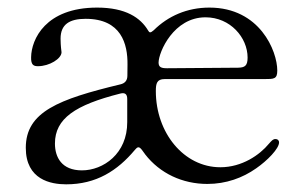

<svg xmlns="http://www.w3.org/2000/svg" viewBox="-20 -465 776 498"><path d="M151.6 13.1C229.8 13.1 284.8 -22.4 329.9 -76.3C336.6 -84.5 340.6 -85.6 347.7 -76.7C350.5 -72.8 353 -69.2 355.8 -65.7L356.2 -65C394.9 -14.9 453.8 12.1 517.8 12.1C566.4 12.1 609.4 -3.6 644.5 -28.4C673.3 -48.3 703.8 -79.5 703.8 -95.5C703.8 -101.2 699.9 -104.4 694.6 -104.4C688.2 -104.4 685 -100.5 677.6 -92.3C653.4 -62.9 607.6 -31.2 551.5 -31.2C457 -31.2 384.2 -120.4 384.2 -228.7C384.2 -248.2 386.7 -259.9 407 -259.9H665.8C690.7 -259.9 699.2 -259.9 699.2 -282C699.2 -332.7 653.8 -445.3 523.1 -445.3C465.2 -445.3 415.8 -423.3 378.9 -386.7C370 -378.9 367.5 -380 364.3 -385.7C344.5 -419 306.1 -445.3 231.9 -445.3C97.7 -445.3 61.4 -362.6 60.7 -316.8C60 -296.2 67.5 -293.3 78.5 -293.3C108.3 -293.3 139.6 -312.9 139.6 -329.5C137.4 -345.9 137.1 -358.7 137.1 -364.7C137.1 -402 160.5 -416.2 202.1 -416.2C294.7 -416.2 311.4 -350.9 310.7 -297.2C310.7 -288 310.7 -278.4 310.4 -268.8C310.4 -256.4 304.3 -248.9 291.9 -246.1C132.5 -207.7 46.9 -175.1 46.9 -81.7C46.9 1.4 112.2 13.1 151.6 13.1ZM122.5 -92.7C122.5 -157.7 175.4 -192.8 291.9 -222.3C304.3 -225.5 310 -220.9 310 -208.1V-148.4C310.4 -66.4 247.9 -23.1 192.5 -23.1C139.9 -23.1 122.5 -57.2 122.5 -92.7ZM391.3 -302.9C391.7 -330.3 430.4 -420.1 513.1 -420.1C577.4 -420.1 622.2 -367.5 622.2 -315.7C622.2 -294.4 615.1 -289.8 597.7 -289.4C445 -288.4 414.8 -288 413 -288C398.1 -288 391.3 -290.8 391.3 -302.9Z"/></svg>

Font: Margiela Serif
Style: Regular
Weight: 400
Designer: Andreas Faust, Stefan Endress
Version: Version 1.002;FEAKit 1.0